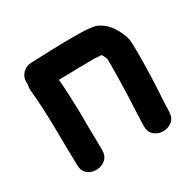

<svg xmlns="http://www.w3.org/2000/svg" viewBox="-123 -674 834 816"><g transform="rotate(-30 294.5 -266.5)"><path d="M70 -58Q70 -27 89 -12Q108 3 133 2Q158 1 176.5 -15Q195 -31 194 -62Q194 -80 193.5 -106.5Q193 -133 192.5 -161Q192 -189 192 -211.5Q192 -234 192 -244Q190 -339 184 -409Q234 -410 270 -411Q326 -412 360 -412Q379 -411 390 -410H393Q399 -403 406 -386Q406 -383 407 -379V-342Q407 -303 405 -235Q405 -219 403.5 -193Q402 -167 401 -139.5Q400 -112 399 -90.5Q398 -69 398 -61Q397 -30 415.5 -14Q434 2 459 2Q484 2 503 -13.5Q522 -29 522 -59Q522 -67 523 -88Q524 -109 525.5 -136Q527 -163 528.5 -188.5Q530 -214 530 -230Q532 -300 532 -342Q532 -369 531 -386Q530 -412 524 -426Q495 -504 439 -527Q425 -532 401 -534Q386 -536 363 -536Q326 -537 268 -536Q229 -535 176 -533Q123 -531 120 -531Q94 -531 76 -512.5Q58 -494 59 -468Q59 -463 60 -458Q56 -446 57 -432Q65 -356 67 -242Q67 -232 67.5 -209.5Q68 -187 68 -159Q68 -131 69 -104Q70 -77 70 -58Z"/></g></svg>

Font: Balsamiq Sans
Style: Bold
Weight: 700
Designer: Michael Angeles
Foundry: Balsamiq SRL
Version: Version 1.020; ttfautohint (v1.8.4.7-5d5b);gftools[0.9.26]